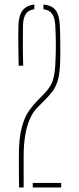

<svg xmlns="http://www.w3.org/2000/svg" viewBox="-20 -824 349 844"><path d="M64 0Q63.5 -14 63.5 -27.8Q63.5 -41.5 63.2 -55.5Q63 -69.5 63 -83.5Q63 -97.5 63 -111.2Q63 -125 63 -139Q63 -218.5 75.8 -264.5Q88.5 -310.5 106.8 -336Q125 -361.5 142 -379L173 -411Q204 -442.5 212.5 -471.2Q221 -500 223 -538Q225.5 -581.5 225.5 -625Q225.5 -668.5 223 -712Q221 -745.5 209.5 -762.5Q198 -779.5 171 -783.5V-804Q208.5 -800.5 224.8 -778.8Q241 -757 243 -713Q244 -695 244.5 -671.2Q245 -647.5 245 -622.2Q245 -597 245 -575.2Q245 -553.5 244 -539Q241.5 -494.5 233.2 -467.8Q225 -441 210 -421.5Q195 -402 173 -380L145 -352Q124.5 -331.5 111 -300.5Q97.5 -269.5 90.8 -229Q84 -188.5 84 -139V0ZM62 -535Q61.5 -567.5 61 -598.8Q60.5 -630 60.2 -658.8Q60 -687.5 61 -712Q62.5 -756 79 -778Q95.5 -800 131 -804V-783.5Q105 -780 93.5 -762.8Q82 -745.5 81 -712Q80.5 -668 80.5 -623.8Q80.5 -579.5 82 -535ZM124 0V-20H249V0Z"/></svg>

Font: Big Shoulders Stencil Thin
Style: Regular
Weight: 100
Designer: Patric King
Foundry: XO Type Co
Version: Version 2.001